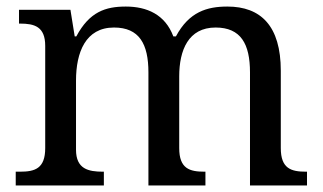

<svg xmlns="http://www.w3.org/2000/svg" viewBox="-20 -566 985 586"><path d="M28 0H297V-42H294C250 -42 212 -50 212 -109V-320C212 -406 241 -482 328 -482C405 -482 433 -432 433 -345V0H607V-42H604C559 -42 527 -51 527 -114V-333C527 -413 555 -482 638 -482C715 -482 743 -432 743 -345V0H917V-42H914C869 -42 837 -51 837 -114V-350C837 -487 776 -546 674 -546C612 -546 557 -530 517 -455H509C484 -522 428 -546 364 -546C302 -546 253 -530 213 -455H208L195 -536H38V-494H41C85 -494 118 -485 118 -426V-114C118 -51 86 -42 41 -42H28Z"/></svg>

Font: Noto Nastaliq Urdu
Style: Regular
Weight: 400
Designer: Monotype Design Team (Patrick Giasson: type design, Kamal Mansour: OpenType code, Glenda Bellarosa). Updated by Simon Co
Foundry: Monotype Imaging Inc., Simon Cozens
Version: Version 3.009